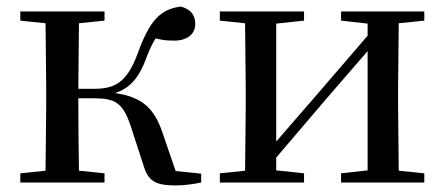

<svg xmlns="http://www.w3.org/2000/svg" viewBox="-20 -557 1357 586"><path d="M418 -52C432 -5 453 9 517 9C540 9 571 5 594 0V-27L516 -35L476 -152C450 -229 412 -261 331 -273C374 -287 404 -316 428 -384C437 -408 446 -425 455 -440C472 -435 489 -433 512 -433C550 -433 576 -452 576 -484C576 -512 561 -529 532 -537C468 -529 436 -492 401 -396C367 -301 326 -286 267 -286H219L221 -486L299 -494V-522H42V-494L119 -486L121 -292V-230L119 -36L42 -28V0H299V-28L221 -36C220 -92 219 -178 219 -257H268C332 -257 355 -242 378 -175Z M1021 -494 1102 -485V-448L947 -268L823 -125V-485L908 -494V-522H651V-494L728 -486L730 -292V-230L728 -36L651 -28V0H908V-28L823 -37V-76L973 -252L1102 -401V-37L1021 -28V0H1275V-28L1197 -36L1195 -230V-292L1197 -486L1275 -494V-522H1021Z"/></svg>

Font: Noto Serif TC Medium
Style: Regular
Weight: 500
Designer: Ryoko NISHIZUKA 西塚涼子 (kana & ideographs); Frank Grießhammer (Latin, Greek & Cyrillic); Wenlong ZHANG 张文龙 (bopomofo); San
Foundry: Adobe
Version: Version 2.001;hotconv 1.1.0;makeotfexe 2.6.0